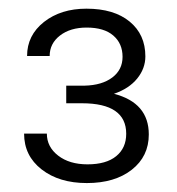

<svg xmlns="http://www.w3.org/2000/svg" viewBox="-20 -735 401 436"><path d="M130.4 -540.5H172.4Q211.9 -541.5 235.1 -559.1Q258.3 -576.7 258.3 -606Q258.3 -636.2 237.3 -654.3Q216.3 -672.4 176.8 -672.4Q139.6 -672.4 116.2 -654.3Q92.8 -636.2 92.8 -607.9H41.5Q41.5 -654.8 79.8 -685.1Q118.2 -715.3 176.3 -715.3Q238.8 -715.3 274.4 -686Q310.1 -656.7 310.1 -606.9Q310.1 -579.6 291.5 -556.6Q272.9 -533.7 238.8 -522Q317.9 -501.5 317.9 -429.7Q317.9 -379.9 279.3 -349.6Q240.7 -319.3 177.2 -319.3Q114.3 -319.3 74.5 -350.3Q34.7 -381.3 34.7 -431.6H86.4Q86.4 -401.4 112.1 -381.6Q137.7 -361.8 178.7 -361.8Q221.2 -361.8 243.9 -380.4Q266.6 -398.9 266.6 -431.2Q266.6 -500.5 166 -500.5H130.4Z"/></svg>

Font: Roboto-Light
Style: Regular
Weight: 300
Designer: Google
Version: Version 2.137; 2017